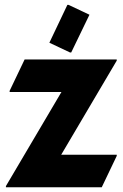

<svg xmlns="http://www.w3.org/2000/svg" viewBox="-20 -787 516 807"><path d="M4.9 0V-4.9L238.3 -400.4H20.5V-405.3L83.5 -537.1H470.7V-532.2L237.3 -136.7H470.7V-131.8L407.7 0ZM268.1 -766.6 356 -725.1 279.3 -566.4H274.4L187.5 -607.4L263.2 -766.6Z"/></svg>

Font: Nova Round
Style: Bold
Weight: 700
Designer: Wojciech Kalinowski "wmk69" (wmk69@o2.pl)
Foundry: Wojciech Kalinowski "wmk69" (wmk69@o2.pl)
Version: Version 3.1.0; 2021-05-23